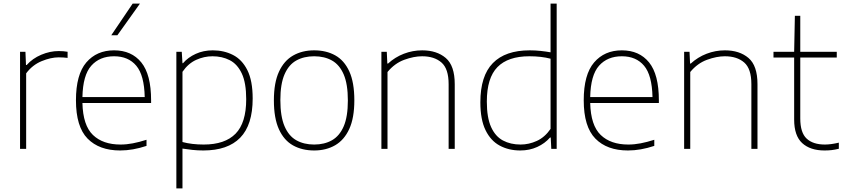

<svg xmlns="http://www.w3.org/2000/svg" viewBox="-20 -828 4690 1068"><path d="M91.5 0V-540H121.5L124.5 -466.5H128.5Q161 -503 209.5 -523.5Q258 -544 306.5 -544Q333.5 -544 356 -540V-506Q344 -507.5 332.2 -508.2Q320.5 -509 306.5 -509Q263 -509 211.5 -487.8Q160 -466.5 125.5 -420V0Z M648.5 9Q532 9 467.2 -57Q402.5 -123 402.5 -270Q402.5 -413.5 460.2 -480.8Q518 -548 614.5 -548Q711.5 -548 766 -480.8Q820.5 -413.5 820.5 -270V-255H438.5Q441.5 -130.5 497 -77.2Q552.5 -24 650.5 -24Q684 -24 719.2 -30.8Q754.5 -37.5 795 -50.5V-16.5Q718.5 9 648.5 9ZM614.5 -515Q534.5 -515 487.8 -462.5Q441 -410 438.5 -288H785Q782.5 -409.5 738.2 -462.2Q694 -515 614.5 -515ZM599 -632 718 -808H758.5L633 -632Z M961 220V-540H991L995 -476.5H998Q1026 -509 1069 -528.5Q1112 -548 1163.5 -548Q1226 -548 1276.2 -522.2Q1326.5 -496.5 1356 -437.8Q1385.5 -379 1385.5 -280Q1385.5 -133 1316.2 -62Q1247 9 1111 9Q1080 9 1050 5.8Q1020 2.5 995 -1.5V220ZM1113 -24Q1231 -24 1290.2 -84.2Q1349.5 -144.5 1349.5 -276Q1349.5 -367 1325 -419.2Q1300.5 -471.5 1258 -493.2Q1215.5 -515 1162 -515Q1115.5 -515 1071.2 -495Q1027 -475 995 -428.5V-38Q1047 -24 1113 -24Z M1727.5 9Q1660.5 9 1610 -19.2Q1559.5 -47.5 1531.5 -109Q1503.5 -170.5 1503.5 -270Q1503.5 -368 1531.8 -429.2Q1560 -490.5 1610.5 -519.2Q1661 -548 1727.5 -548Q1794.5 -548 1844.8 -520Q1895 -492 1923 -430.8Q1951 -369.5 1951 -270Q1951 -172 1922.8 -110.5Q1894.5 -49 1844.2 -20Q1794 9 1727.5 9ZM1727.5 -24Q1784.5 -24 1826.5 -47.8Q1868.5 -71.5 1891.8 -125.2Q1915 -179 1915 -269Q1915 -360 1891.8 -414Q1868.5 -468 1826.5 -491.5Q1784.5 -515 1727.5 -515Q1670.5 -515 1628.2 -491.5Q1586 -468 1562.8 -414.5Q1539.5 -361 1539.5 -271.5Q1539.5 -180 1562.8 -125.8Q1586 -71.5 1628.2 -47.8Q1670.5 -24 1727.5 -24Z M2101.5 0V-540H2131.5L2134.5 -474.5H2138.5Q2177 -510 2226.2 -529Q2275.5 -548 2328.5 -548Q2409.5 -548 2459.5 -505.5Q2509.5 -463 2509.5 -359.5V0H2475.5V-360Q2475.5 -445.5 2435.8 -480.2Q2396 -515 2328 -515Q2282.5 -515 2229 -495.5Q2175.5 -476 2135.5 -427.5V0Z M2874 9Q2810 9 2759.8 -18Q2709.5 -45 2680.8 -104Q2652 -163 2652 -259Q2652 -406 2721.5 -477Q2791 -548 2926.5 -548Q2957 -548 2987.2 -544.8Q3017.5 -541.5 3042.5 -537V-808H3076.5V0H3046.5L3043.5 -63H3039.5Q3011 -30 2968.2 -10.5Q2925.5 9 2874 9ZM2875.5 -24Q2922 -24 2966.2 -44.2Q3010.5 -64.5 3042.5 -111V-501.5Q2990.5 -515 2924.5 -515Q2806 -515 2747 -454.8Q2688 -394.5 2688 -263Q2688 -173.5 2711.8 -121.2Q2735.5 -69 2777.8 -46.5Q2820 -24 2875.5 -24Z M3473 9Q3356.5 9 3291.8 -57Q3227 -123 3227 -270Q3227 -413.5 3284.8 -480.8Q3342.5 -548 3439 -548Q3536 -548 3590.5 -480.8Q3645 -413.5 3645 -270V-255H3263Q3266 -130.5 3321.5 -77.2Q3377 -24 3475 -24Q3508.5 -24 3543.8 -30.8Q3579 -37.5 3619.5 -50.5V-16.5Q3543 9 3473 9ZM3439 -515Q3359 -515 3312.2 -462.5Q3265.5 -410 3263 -288H3609.5Q3607 -409.5 3562.8 -462.2Q3518.5 -515 3439 -515Z M3785.5 0V-540H3815.5L3818.5 -474.5H3822.5Q3861 -510 3910.2 -529Q3959.5 -548 4012.5 -548Q4093.5 -548 4143.5 -505.5Q4193.5 -463 4193.5 -359.5V0H4159.5V-360Q4159.5 -445.5 4119.8 -480.2Q4080 -515 4012 -515Q3966.5 -515 3913 -495.5Q3859.5 -476 3819.5 -427.5V0Z M4566.5 9Q4487 9 4442.2 -32Q4397.5 -73 4397.5 -163V-508H4282.5V-540H4397.5L4401.5 -740H4431.5V-540H4634.5V-508H4431.5V-169Q4431.5 -90 4467 -57Q4502.5 -24 4568.5 -24Q4602 -24 4646 -34.5V-0.5Q4623.5 5 4605.2 7Q4587 9 4566.5 9Z"/></svg>

Font: Encode Sans SemiExpanded SemiExpanded Thin
Style: Regular
Weight: 100
Width: 6
Designer: Multiple Designers
Foundry: Impallari Type
Version: Version 3.000; ttfautohint (v1.8.3) -l 8 -r 50 -G 200 -x 14 